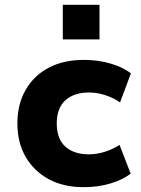

<svg xmlns="http://www.w3.org/2000/svg" viewBox="-20 -764 584 795"><path d="M326 11Q243 11 182 -22Q121 -55 86.5 -114Q52 -173 52 -253Q52 -333 86.5 -392.5Q121 -452 182.5 -484Q244 -516 327 -516Q387 -516 439 -500.5Q491 -485 522 -460L477 -340Q450 -359 416 -370Q382 -381 349 -381Q286 -381 250.5 -348.5Q215 -316 215 -253Q215 -189 250.5 -157Q286 -125 348 -125Q382 -125 415.5 -136Q449 -147 475 -164L521 -45Q489 -20 438 -4.5Q387 11 326 11ZM240 -601V-744H392V-601Z"/></svg>

Font: Nunito Sans 6pt ExtraBold
Style: Regular
Weight: 800
Version: Version 3.101;gftools[0.9.27]